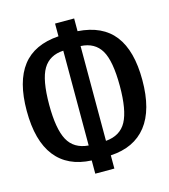

<svg xmlns="http://www.w3.org/2000/svg" viewBox="-114 -832 843 956"><g transform="rotate(-15 307.5 -354.0)"><path d="M356.9 -740.5V-674.9Q483.6 -666.2 544.6 -586.9Q605.6 -507.7 605.6 -356.9Q605.6 -203.1 542.1 -122.3Q478.5 -41.5 356.9 -34.9V33.3H258.5V-34.9Q136.4 -40.5 73.1 -121.3Q9.7 -202.1 9.7 -356.9Q9.7 -507.7 70.8 -586.9Q131.8 -666.2 258.5 -674.9V-740.5ZM263.1 -599.5Q191.3 -595.9 158.5 -541Q125.6 -486.2 125.6 -356.9Q125.6 -232.8 156.9 -174.9Q188.2 -116.9 263.1 -110.8ZM352.3 -599.5V-110.8Q427.2 -116.9 458.5 -174.9Q489.7 -232.8 489.7 -356.9Q489.7 -486.2 457.2 -541Q424.6 -595.9 352.3 -599.5Z"/></g></svg>

Font: Fira Code Medium
Style: Regular
Weight: 500
Designer: Carrois Corporate, Edenspiekermann AG, Nikita Prokopov
Foundry: Carrois Corporate, Edenspiekermann AG, Nikita Prokopov
Version: Version 6.002